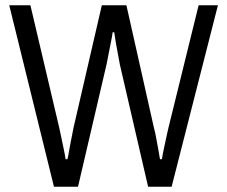

<svg xmlns="http://www.w3.org/2000/svg" viewBox="-20 -706 859 726"><path d="M184 0 15 -686H95L204 -223Q208 -205 212.5 -183Q217 -161 221.5 -140Q226 -119 228 -104H235Q238 -116 240.5 -131.5Q243 -147 246.5 -164.5Q250 -182 253 -197.5Q256 -213 258 -223L365 -686H458L562 -223Q566 -209 570 -187.5Q574 -166 578 -144Q582 -122 585 -104H592Q594 -115 597 -131Q600 -147 604 -164Q608 -181 611 -196.5Q614 -212 617 -223L731 -686H804L629 0H540L433 -463Q430 -482 425.5 -504Q421 -526 417.5 -547.5Q414 -569 412 -584H406Q404 -569 399.5 -546.5Q395 -524 390.5 -501.5Q386 -479 383 -463L275 0Z"/></svg>

Font: Archivo SemiCondensed Light
Style: Regular
Weight: 300
Width: 4
Designer: Hector Gatti
Foundry: Omnibus-Type
Version: Version 2.001